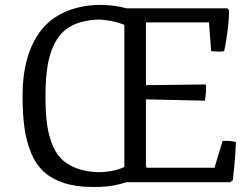

<svg xmlns="http://www.w3.org/2000/svg" viewBox="-20 -741 1014 781"><path d="M356.4 19.5Q289.6 19.5 240.2 3.4Q190.9 -12.7 158.7 -42Q126.5 -71.3 106.9 -117.9Q87.4 -164.6 79.6 -220.2Q71.8 -275.9 71.8 -350.1V-351.1Q71.8 -435.1 90.3 -501.5Q108.9 -567.9 146.2 -616.5Q183.6 -665 243.2 -691.9Q302.7 -718.8 381.8 -721.2Q446.3 -721.2 495.1 -707H904.8L911.6 -699.2Q912.1 -666 905.3 -613Q898.4 -560.1 892.1 -533.2Q872.6 -528.8 838.9 -533.2L830.1 -649.9H573.7V-394.5L816.9 -397.5Q820.8 -375.5 813.5 -331.5L573.7 -336.9V-63.5H575.7V-58.6H852.5L885.3 -167.5Q918.5 -169.4 939.5 -163.1Q937 -89.4 926.8 -7.8L916 0H495.1Q440.4 18.1 381.8 19.5ZM381.8 -40.5Q445.3 -42 485.8 -62V-640.1Q439.9 -658.7 381.8 -661.6Q319.8 -659.2 277.6 -639.2Q235.4 -619.1 210.7 -579.1Q186 -539.1 175.5 -484.1Q165 -429.2 165 -351.1Q165 -292 169.7 -248.8Q174.3 -205.6 188.2 -165Q202.1 -124.5 225.8 -98.9Q249.5 -73.2 288.6 -57.6Q327.6 -42 381.8 -40.5Z"/></svg>

Font: Fjord
Style: One
Weight: 400
Designer: Viktoriya Grabowska
Foundry: Viktoriya Grabowska
Version: Version 1.002